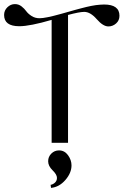

<svg xmlns="http://www.w3.org/2000/svg" viewBox="-48 -697 637 937"><path d="M201 220 199 205Q211 203 220.5 194Q230 185 230 171Q230 155 208.5 134Q187 113 187 90Q187 68 202.5 52.5Q218 37 240 37Q267 37 284 60.5Q301 84 301 110Q301 147 271 181.5Q241 216 201 220ZM284 -624V0H204V-600Q98 -569 46 -569Q-28 -569 -28 -624Q-28 -646 -12 -661.5Q4 -677 25 -677Q43 -677 57 -666Q71 -655 80 -642.5Q89 -630 106 -619Q123 -608 145 -608Q174 -608 249 -629Q260 -632 284.5 -639Q309 -646 318 -648.5Q327 -651 346 -656Q365 -661 373.5 -663Q382 -665 396.5 -668Q411 -671 420 -672Q429 -673 439.5 -674Q450 -675 460 -675Q535 -675 535 -620Q535 -597 518.5 -582.5Q502 -568 481 -568Q455 -568 424 -603.5Q393 -639 363 -639Q340 -639 284 -624Z"/></svg>

Font: kawoszeh
Style: Medium
Weight: 500
Version: Version 000.030